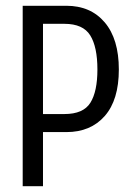

<svg xmlns="http://www.w3.org/2000/svg" viewBox="-20 -645 478 665"><path d="M58.6 -625H210Q293.9 -625 342.8 -567.4Q391.6 -509.8 391.6 -404.3Q391.6 -298.8 342.8 -243.2Q293.9 -187.5 210 -187.5H128.9V0H58.6ZM317.4 -404.3Q317.4 -482.4 292.5 -522.5Q267.6 -562.5 203.1 -562.5H128.9V-250H203.1Q268.6 -250 293 -289.1Q317.4 -328.1 317.4 -404.3Z"/></svg>

Font: Sudo Var
Style: Regular
Weight: 400
Monospace: yes
Designer: Jens Kutilek
Foundry: Jens Kutilek
Version: Version 0.065;FEAKit 1.0